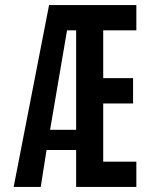

<svg xmlns="http://www.w3.org/2000/svg" viewBox="-20 -739 577 759"><path d="M174 -719H519V-619H388V-430H506V-330H388V-100H519V0H281V-146H164L141 0H34ZM178 -226H281V-619H245Z"/></svg>

Font: Osterbar
Style: Regular
Weight: 500
Width: 3
Designer: Peter Wiegel, Basierend auf Erbar schmal-halbfette Grotesk v. Jacob Erbar
Foundry: Peter Wiegel
Version: Version 1.0